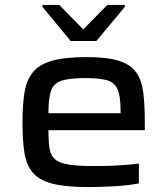

<svg xmlns="http://www.w3.org/2000/svg" viewBox="-20 -749 678 777"><path d="M336 8Q246 8 193 -5.5Q140 -19 113.5 -49.5Q87 -80 79 -130Q71 -180 71 -254Q71 -324 79 -374Q87 -424 112.5 -456Q138 -488 190 -503Q242 -518 331 -518Q415 -518 462.5 -502.5Q510 -487 532 -455Q554 -423 560 -373Q566 -323 566 -253V-222H176Q176 -177 180.5 -148.5Q185 -120 202.5 -104.5Q220 -89 258 -83Q296 -77 362 -77Q389 -77 421.5 -78Q454 -79 486 -81.5Q518 -84 542 -87V-7Q504 1 447 4.5Q390 8 336 8ZM176 -291H468V-302Q468 -360 455.5 -388Q443 -416 412 -424.5Q381 -433 327 -433Q260 -433 228 -422Q196 -411 186 -380.5Q176 -350 176 -291ZM266 -583 152 -721V-729H220L317 -630L414 -729H485V-721L370 -583Z"/></svg>

Font: Saira Expanded Medium
Style: Regular
Weight: 500
Width: 7
Designer: Hector Gatti with collaboration of the Omnibus-Type team
Foundry: Omnibus-Type
Version: Version 1.100; ttfautohint (v1.8.3)